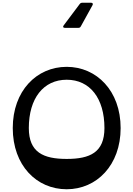

<svg xmlns="http://www.w3.org/2000/svg" viewBox="-20 -1365 972 1399"><path d="M453 -1162H551C559 -1162 565 -1165 569 -1173L654 -1327C660 -1337 655 -1345 644 -1345H579C571 -1345 566 -1342 561 -1336L444 -1180C436 -1170 440 -1162 453 -1162ZM466 14C684 14 859 -161 859 -432C859 -703 684 -878 466 -878C247 -878 73 -703 73 -432C73 -159 247 14 466 14ZM466 -207C297 -207 190 -254 190 -432C190 -649 297 -784 466 -784C635 -784 741 -649 741 -432C741 -254 635 -207 466 -207Z"/></svg>

Font: OpenDyslexic3
Style: Regular
Weight: 400
Designer: Abelardo Gonzalez
Version: Version 3.001;PS 003.001;hotconv 1.0.88;makeotf.lib2.5.64775